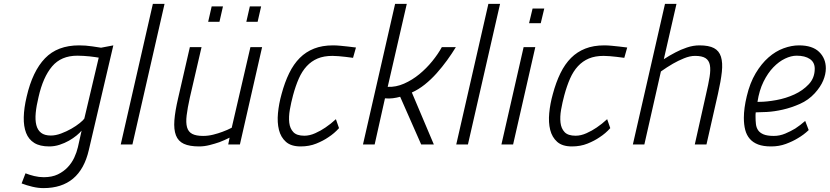

<svg xmlns="http://www.w3.org/2000/svg" viewBox="-20 -742 4261 986"><path d="M241 -46Q266 -46 294 -56.5Q322 -67 346.5 -81Q371 -95 389.5 -110Q408 -125 413 -133L487 -446Q480 -447 467.5 -449Q455 -451 440 -452.5Q425 -454 408.5 -455Q392 -456 377 -456Q294 -456 247.5 -401Q201 -346 178 -244Q167 -199 163.5 -162.5Q160 -126 166.5 -100Q173 -74 191 -60Q209 -46 241 -46ZM111 148Q131 156 155.5 162Q180 168 205 168Q247 168 277 153.5Q307 139 328 116.5Q349 94 361.5 67Q374 40 380 14L399 -71Q390 -60 373 -46Q356 -32 334 -19.5Q312 -7 286 1.5Q260 10 233 10Q185 10 156 -8Q127 -26 114 -59.5Q101 -93 102 -140Q103 -187 117 -246Q147 -376 211 -442.5Q275 -509 386 -509Q420 -509 453 -504Q486 -499 499 -497L562 -509L436 29Q391 224 203 224Q176 224 146.5 217Q117 210 91 200Z M765 -722H825L660 0H600Z M1326 -500 1212 0H1152L1159 -35Q1133 -22 1107 -12Q1084 -4 1056.5 3Q1029 10 1003 10Q953 10 924 -3.5Q895 -17 883.5 -47Q872 -77 875.5 -124Q879 -171 895 -239L955 -500H1015L955 -241Q943 -187 938.5 -149.5Q934 -112 940.5 -88.5Q947 -65 967 -54.5Q987 -44 1023 -44Q1049 -44 1075 -50.5Q1101 -57 1122 -65Q1147 -74 1170 -86L1266 -500ZM1067 -709H1125L1107 -630H1049ZM1263 -709H1321L1303 -630H1245Z M1690 -509Q1708 -509 1728.5 -507Q1749 -505 1767 -503Q1787 -500 1808 -498L1793 -445Q1773 -447 1754 -450Q1737 -452 1719 -453.5Q1701 -455 1687 -455Q1643 -455 1611 -441.5Q1579 -428 1555 -402Q1531 -376 1514.5 -338.5Q1498 -301 1485 -253Q1475 -216 1468.5 -179Q1462 -142 1465.5 -112Q1469 -82 1486.5 -63.5Q1504 -45 1543 -45Q1570 -45 1599 -58Q1628 -71 1651 -87Q1678 -105 1705 -130L1721 -84Q1697 -57 1666 -37Q1640 -19 1604 -4.5Q1568 10 1524 10Q1475 10 1448.5 -13.5Q1422 -37 1412.5 -75Q1403 -113 1407.5 -161Q1412 -209 1426 -259Q1442 -319 1465 -366Q1488 -413 1519.5 -444.5Q1551 -476 1593 -492.5Q1635 -509 1690 -509Z M1844 0 2009 -722H2069L1971 -296Q2013 -294 2055 -312.5Q2097 -331 2133.5 -361Q2170 -391 2200 -428Q2230 -465 2249 -500H2321Q2301 -467 2276 -432.5Q2251 -398 2222.5 -366Q2194 -334 2161.5 -308Q2129 -282 2095 -267L2208 0H2143L2035 -245Q2017 -240 1997.5 -237.5Q1978 -235 1957 -237L1904 0Z M2488 -722H2548L2383 0H2323Z M2669 -500H2729L2615 0H2555ZM2715 -698H2775L2757 -623H2697Z M3083 -509Q3101 -509 3121.5 -507Q3142 -505 3160 -503Q3180 -500 3201 -498L3186 -445Q3166 -447 3147 -450Q3130 -452 3112 -453.5Q3094 -455 3080 -455Q3036 -455 3004 -441.5Q2972 -428 2948 -402Q2924 -376 2907.5 -338.5Q2891 -301 2878 -253Q2868 -216 2861.5 -179Q2855 -142 2858.5 -112Q2862 -82 2879.5 -63.5Q2897 -45 2936 -45Q2963 -45 2992 -58Q3021 -71 3044 -87Q3071 -105 3098 -130L3114 -84Q3090 -57 3059 -37Q3033 -19 2997 -4.5Q2961 10 2917 10Q2868 10 2841.5 -13.5Q2815 -37 2805.5 -75Q2796 -113 2800.5 -161Q2805 -209 2819 -259Q2835 -319 2858 -366Q2881 -413 2912.5 -444.5Q2944 -476 2986 -492.5Q3028 -509 3083 -509Z M3230 0 3395 -722H3454L3389 -438Q3418 -457 3449 -473Q3475 -487 3507.5 -498Q3540 -509 3572 -509Q3620 -509 3646.5 -495Q3673 -481 3682.5 -450.5Q3692 -420 3687 -373Q3682 -326 3667 -260L3608 0H3548L3606 -259Q3618 -310 3624 -347Q3630 -384 3625.5 -408Q3621 -432 3603 -443.5Q3585 -455 3549 -455Q3523 -455 3492.5 -442.5Q3462 -430 3436 -415Q3405 -397 3374 -375L3289 0Z M3954 -44Q3984 -44 4012.5 -56Q4041 -68 4064 -82Q4090 -99 4115 -121L4133 -74Q4108 -50 4077 -32Q4051 -16 4016 -3Q3981 10 3940 10Q3900 10 3873.5 0Q3847 -10 3830.5 -29Q3814 -48 3807 -75Q3800 -102 3800 -137Q3800 -186 3815 -248Q3831 -316 3860.5 -365.5Q3890 -415 3926.5 -447Q3963 -479 4004 -494Q4045 -509 4083 -509Q4152 -509 4186.5 -475.5Q4221 -442 4221 -391Q4221 -361 4207.5 -328.5Q4194 -296 4164 -263Q4132 -228 4088 -208.5Q4044 -189 4000 -179Q3956 -169 3918 -167Q3880 -165 3861 -165Q3860 -159 3860 -153.5Q3860 -148 3860 -142Q3860 -123 3862 -105Q3864 -87 3873 -73.5Q3882 -60 3901 -52Q3920 -44 3954 -44ZM3880 -219Q3917 -219 3966.5 -228Q4016 -237 4059.5 -257Q4103 -277 4133.5 -309.5Q4164 -342 4164 -389Q4164 -422 4139 -439Q4114 -456 4071 -456Q4043 -456 4011.5 -441Q3980 -426 3951.5 -396.5Q3923 -367 3901 -322.5Q3879 -278 3870 -219Z"/></svg>

Font: Panefresco 250wt
Style: Italic
Weight: 300
Version: Version 1.000